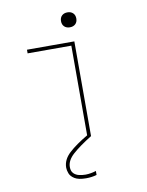

<svg xmlns="http://www.w3.org/2000/svg" viewBox="-97 -749 794 1038"><g transform="rotate(-10 300.0 -230.5)"><path d="M336 0V-500H96V-520H356V0ZM346 -599Q327 -599 315.5 -610Q304 -621 304 -640Q304 -659 315.5 -670Q327 -681 346 -681Q365 -681 376.5 -670Q388 -659 388 -640Q388 -621 376.5 -610Q365 -599 346 -599ZM291 220Q249 220 228 207Q207 194 200.5 176.5Q194 159 194 145Q194 101 232.5 65.5Q271 30 338 -9L356 0Q287 43 250.5 76Q214 109 214 145Q214 168 226 180Q238 192 256 196Q274 200 291 200Q306 200 321.5 197Q337 194 349 190V212Q336 216 321 218Q306 220 291 220Z"/></g></svg>

Font: M PLUS Code Latin Expanded Thin
Style: Regular
Weight: 250
Width: 7
Designer: Coji Morishita
Foundry: UNDERFOREST DESIGN
Version: Version 1.002; ttfautohint (v1.8.3)